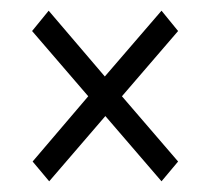

<svg xmlns="http://www.w3.org/2000/svg" viewBox="-20 -500 393 359"><path d="M72 -161 41 -198 145 -320 40 -442 71 -480 176 -357 282 -480 313 -442 208 -320 313 -198 282 -161 177 -283Z"/></svg>

Font: Arsenal SC
Style: Regular
Weight: 400
Designer: Andrij Shevchenko
Foundry: Stairsfor
Version: Version 2.001; ttfautohint (v1.8.4.7-5d5b)